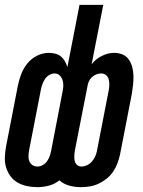

<svg xmlns="http://www.w3.org/2000/svg" viewBox="-21 -760 591 792"><path d="M133 12Q111 12 90 7.5Q69 3 51.5 -7Q34 -17 22 -33.5Q10 -50 4 -70Q-2 -90 -1 -112Q0 -134 4 -156L53 -408Q58 -432 67 -455.5Q76 -479 92.5 -499Q109 -519 132.5 -530.5Q156 -542 180 -542Q194 -542 207.5 -538.5Q221 -535 231 -526.5Q241 -518 247 -507Q253 -496 257 -483L307 -740H405L357 -495Q374 -517 399.5 -529.5Q425 -542 450 -542Q469 -542 485 -535Q501 -528 510.5 -514Q520 -500 524.5 -483Q529 -466 529.5 -448Q530 -430 528 -411.5Q526 -393 523 -374L474 -122Q470 -104 463.5 -86.5Q457 -69 446 -52.5Q435 -36 419.5 -23.5Q404 -11 386 -2.5Q368 6 349.5 9Q331 12 313 12Q287 12 264 5.5Q241 -1 224 -16Q204 0 180 6Q156 12 133 12ZM315 -73Q326 -73 338 -78.5Q350 -84 358.5 -94Q367 -104 372 -115.5Q377 -127 379 -138L428 -390Q430 -402 430 -413Q430 -424 427 -434Q424 -444 416 -450.5Q408 -457 396 -457Q386 -457 376 -453Q366 -449 358 -441.5Q350 -434 345.5 -424Q341 -414 340 -405L288 -140Q286 -129 285.5 -118Q285 -107 287 -97Q289 -87 296.5 -80Q304 -73 315 -73ZM134 -73Q145 -73 156 -79.5Q167 -86 173.5 -95.5Q180 -105 184 -116Q188 -127 190 -138L236 -377Q239 -390 240 -403Q241 -416 237.5 -428Q234 -440 225.5 -448.5Q217 -457 204 -457Q193 -457 182 -450.5Q171 -444 164.5 -434Q158 -424 154 -413Q150 -402 148 -392L99 -140Q97 -128 96.5 -116.5Q96 -105 100 -95Q104 -85 113 -79Q122 -73 134 -73Z"/></svg>

Font: Lode Dark
Style: Bold Italic
Weight: 700
Italic angle: -11°
Monospace: yes
Designer: Belleve Invis
Foundry: Belleve Invis
Version: Version 29.2.0; ttfautohint (v1.8.3)